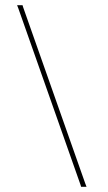

<svg xmlns="http://www.w3.org/2000/svg" viewBox="-20 -730 415 741"><path d="M51 -697 291 -16 293 -9H314L309 -22L69 -703L67 -710H46Z"/></svg>

Font: Nordica Plus
Style: NordicaClassicUltraLight
Weight: 300
Version: Version 1